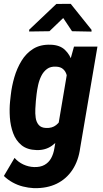

<svg xmlns="http://www.w3.org/2000/svg" viewBox="-27 -771 535 1000"><path d="M358.4 -528.3H480.5L390.6 -0.5Q381.8 65.9 350.3 113.5Q318.8 161.1 268.3 185.8Q217.8 210.4 149.4 209Q120.6 207.5 92.5 200.4Q64.5 193.4 38.8 179.2Q13.2 165 -6.8 145.5L48.8 51.3Q67.9 73.2 94.7 85.7Q121.6 98.1 150.4 99.1Q183.1 100.1 204.8 87.9Q226.6 75.7 239 53.5Q251.5 31.2 256.3 1L326.2 -412.6ZM25.4 -242.2 29.3 -277.3Q34.2 -321.8 47.6 -368.2Q61 -414.6 85 -454.1Q108.9 -493.7 146.2 -516.8Q183.6 -540 237.3 -538.1Q284.7 -536.6 311.3 -511.2Q337.9 -485.8 349.6 -447Q361.3 -408.2 363.8 -365.5Q366.2 -322.8 363.3 -286.6L356.9 -235.8Q350.6 -199.2 336.7 -156.2Q322.8 -113.3 299.8 -74.7Q276.9 -36.1 243.7 -12.2Q210.4 11.7 164.1 10.7Q114.3 9.3 84.7 -15.1Q55.2 -39.6 41.3 -77.9Q27.3 -116.2 24.4 -159.7Q21.5 -203.1 25.4 -242.2ZM163.6 -280.8 159.7 -244.6Q158.2 -227.1 157 -203.4Q155.8 -179.7 158.9 -157.5Q162.1 -135.3 174.6 -120.4Q187 -105.5 212.9 -104.5Q244.6 -103 265.4 -119.6Q286.1 -136.2 296.9 -161.9Q307.6 -187.5 312.5 -214.4L325.7 -307.6Q326.7 -325.7 325.7 -345.2Q324.7 -364.7 319.6 -382.3Q314.5 -399.9 301.3 -411.4Q288.1 -422.9 265.6 -423.8Q236.8 -425.8 218 -411.9Q199.2 -397.9 188.2 -375.7Q177.2 -353.5 171.6 -327.9Q166 -302.2 163.6 -280.8ZM341.3 -751 449.7 -615.7V-606.4L348.1 -608.4L302.2 -677.2L230.5 -608.4L125 -606.9V-616.2L266.6 -750.5Z"/></svg>

Font: Roboto Condensed
Style: Bold Italic
Weight: 700
Italic angle: -12°
Designer: Christian Robertson
Foundry: Google
Version: Version 3.0